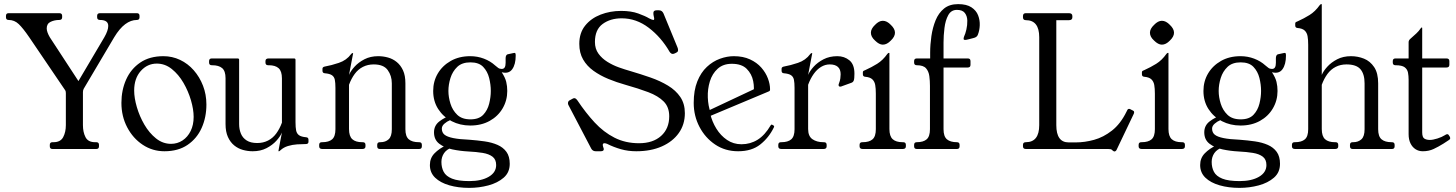

<svg xmlns="http://www.w3.org/2000/svg" viewBox="-20 -724 7076 933"><path d="M645 -660Q658 -660 658 -647V-640Q658 -627 645 -627Q616 -627 588.5 -606.5Q561 -586 535 -543L387 -293Q383 -286 383 -276V-116Q383 -82 395.5 -57.5Q408 -33 442 -33H448Q461 -33 461 -20V-13Q461 0 448 0H235Q222 0 222 -13V-20Q222 -33 235 -33H240Q274 -33 287 -57.5Q300 -82 300 -116V-272Q300 -277 299 -280.5Q298 -284 295 -288L122 -543Q92 -587 71 -607Q50 -627 22 -627Q9 -627 9 -640V-647Q9 -660 22 -660H268Q282 -660 282 -647V-640Q282 -627 268 -627Q245 -627 226 -618Q207 -609 207 -586Q207 -577 211 -566Q215 -555 222 -543L369 -318L344 -301L487 -543Q506 -576 506 -598Q506 -627 466 -627Q452 -627 452 -640V-647Q452 -660 466 -660Z M779 11Q721 11 673.5 -20.5Q626 -52 598 -105.5Q570 -159 570 -224Q570 -286 593 -337.5Q616 -389 661.5 -420Q707 -451 774 -451Q817 -451 855 -433Q893 -415 921.5 -382.5Q950 -350 966.5 -307.5Q983 -265 983 -216Q983 -154 960 -102.5Q937 -51 891.5 -20Q846 11 779 11ZM811 -25Q842 -25 867 -41.5Q892 -58 906.5 -87.5Q921 -117 921 -156Q921 -192 908 -236.5Q895 -281 871.5 -321.5Q848 -362 815 -388.5Q782 -415 742 -415Q696 -415 664 -379Q632 -343 632 -284Q632 -248 645 -203.5Q658 -159 681.5 -118.5Q705 -78 738 -51.5Q771 -25 811 -25Z M1208 11Q1184 11 1160.5 4.5Q1137 -2 1118 -17.5Q1099 -33 1087.5 -58.5Q1076 -84 1076 -121V-344Q1076 -379 1059.5 -393Q1043 -407 1011 -407H1009Q996 -407 996 -420V-427Q996 -440 1009 -440H1135Q1142 -440 1142 -433V-121Q1142 -96 1150.5 -75Q1159 -54 1178.5 -41.5Q1198 -29 1230 -29Q1259 -29 1282.5 -41Q1306 -53 1322.5 -75.5Q1339 -98 1350 -128V-343Q1350 -378 1334 -392.5Q1318 -407 1286 -407H1283Q1270 -407 1270 -420V-427Q1270 -440 1285 -440H1409Q1416 -440 1416 -433V-130Q1416 -105 1419 -90Q1422 -75 1433 -67Q1444 -59 1468 -57Q1479 -56 1479 -45V-35Q1479 -24 1466 -24Q1447 -24 1424 -22.5Q1401 -21 1379.5 -14.5Q1358 -8 1343 6Q1338 11 1336 11H1335Q1333 11 1333 10Q1333 9 1336 -7Q1339 -23 1343 -44Q1347 -65 1350 -80Q1342 -61 1323 -40Q1304 -19 1275 -4Q1246 11 1208 11Z M1546 0Q1531 0 1531 -13V-20Q1531 -33 1544 -33H1546Q1578 -33 1594 -47Q1610 -61 1610 -96V-297Q1610 -322 1607 -336.5Q1604 -351 1593 -358.5Q1582 -366 1558 -368Q1547 -369 1547 -380V-390Q1547 -399 1560 -401Q1589 -406 1626.5 -418.5Q1664 -431 1686 -461Q1690 -466 1693 -466H1694Q1696 -466 1696 -465L1676 -360Q1684 -379 1703 -400Q1722 -421 1751 -436Q1780 -451 1818 -451Q1842 -451 1865.5 -444.5Q1889 -438 1908 -422.5Q1927 -407 1938.5 -382Q1950 -357 1950 -319V-96Q1950 -61 1966.5 -47Q1983 -33 2015 -33H2017Q2030 -33 2030 -20V-13Q2030 0 2017 0H1826Q1813 0 1813 -13V-20Q1813 -33 1826 -33H1829Q1853 -33 1868.5 -47Q1884 -61 1884 -96V-319Q1884 -356 1864 -383.5Q1844 -411 1796 -411Q1767 -411 1743.5 -399Q1720 -387 1703.5 -364.5Q1687 -342 1676 -312V-97Q1676 -62 1692 -47.5Q1708 -33 1740 -33H1743Q1756 -33 1756 -20V-13Q1756 0 1741 0Z M2266 -421Q2225 -421 2202 -399Q2179 -377 2169 -345Q2159 -313 2159 -282Q2159 -252 2169 -220Q2179 -188 2202 -166Q2225 -144 2266 -144Q2307 -144 2328 -166Q2349 -188 2357 -220Q2365 -252 2365 -282Q2365 -313 2357 -345Q2349 -377 2328 -399Q2307 -421 2266 -421ZM2180 -9Q2151 1 2138 20Q2125 39 2125 63Q2125 90 2136 111Q2147 132 2176.5 144Q2206 156 2261 156Q2319 156 2355 135Q2391 114 2391 78Q2391 51 2373.5 37.5Q2356 24 2325.5 19Q2295 14 2255 12Q2216 10 2178 2Q2140 -6 2114.5 -25.5Q2089 -45 2089 -81Q2089 -114 2115 -134Q2141 -154 2169 -162L2188 -144Q2182 -146 2167 -140Q2152 -134 2139.5 -123Q2127 -112 2127 -99Q2127 -80 2140 -69.5Q2153 -59 2182.5 -53Q2212 -47 2261 -45Q2300 -42 2335 -37Q2370 -32 2397.5 -20Q2425 -8 2441 14Q2457 36 2457 72Q2457 114 2427.5 139.5Q2398 165 2353 177Q2308 189 2260 189Q2207 189 2163.5 176.5Q2120 164 2094.5 139.5Q2069 115 2069 78Q2069 44 2091.5 21Q2114 -2 2148 -18ZM2265 -114Q2216 -114 2175 -135Q2134 -156 2109.5 -194Q2085 -232 2085 -282Q2085 -329 2107.5 -367Q2130 -405 2170.5 -428Q2211 -451 2265 -451Q2300 -451 2331.5 -439Q2363 -427 2386 -406Q2394 -399 2401 -394Q2408 -389 2418 -389Q2428 -389 2432.5 -396.5Q2437 -404 2437 -419V-442Q2437 -449 2440 -454.5Q2443 -460 2451 -461L2474 -466Q2478 -467 2481 -467Q2486 -467 2486 -454Q2486 -411 2469 -387.5Q2452 -364 2418 -373Q2435 -347 2440 -326Q2445 -305 2445 -282Q2445 -236 2422.5 -197.5Q2400 -159 2359.5 -136.5Q2319 -114 2265 -114Z M3260 -465Q3254 -462 3249 -462Q3241 -462 3234 -472Q3193 -543 3132.5 -589Q3072 -635 3001 -635Q2946 -635 2908.5 -607.5Q2871 -580 2871 -520Q2871 -487 2888 -463.5Q2905 -440 2931.5 -423.5Q2958 -407 2987.5 -396.5Q3017 -386 3042 -379Q3093 -364 3140.5 -347.5Q3188 -331 3226 -308Q3264 -285 3286 -252.5Q3308 -220 3308 -174Q3308 -119 3278.5 -77.5Q3249 -36 3196 -12.5Q3143 11 3072 11Q3032 11 2997 1Q2962 -9 2930 -25Q2923 -28 2917 -28Q2909 -28 2909 -19Q2909 -16 2911 -10Q2914 -3 2914 1Q2914 11 2899 11H2875Q2860 11 2853 -2L2743 -212Q2740 -217 2740 -222Q2740 -233 2749 -237L2760 -243Q2763 -245 2765.5 -246Q2768 -247 2771 -247Q2778 -247 2786 -236Q2826 -176 2869.5 -129Q2913 -82 2966 -55Q3019 -28 3085 -28Q3153 -28 3192.5 -63.5Q3232 -99 3232 -159Q3232 -204 3205 -231Q3178 -258 3130.5 -276Q3083 -294 3019 -312Q2976 -324 2936 -340.5Q2896 -357 2864 -380Q2832 -403 2813.5 -435Q2795 -467 2795 -511Q2795 -564 2823.5 -599.5Q2852 -635 2898.5 -653Q2945 -671 2998 -671Q3047 -671 3081.5 -658.5Q3116 -646 3134 -635Q3149 -627 3155 -627Q3159 -627 3159 -632Q3159 -637 3157 -644.5Q3155 -652 3155 -661Q3155 -674 3171 -674H3182Q3197 -674 3204 -659L3272 -494Q3275 -487 3275 -481Q3275 -477 3273.5 -474Q3272 -471 3266 -468Z M3740 -104Q3716 -55 3674.5 -22Q3633 11 3567 11Q3504 11 3455.5 -21.5Q3407 -54 3379 -107.5Q3351 -161 3351 -224Q3351 -285 3368.5 -328.5Q3386 -372 3415 -399Q3444 -426 3478.5 -438.5Q3513 -451 3546 -451Q3591 -451 3624.5 -435.5Q3658 -420 3679.5 -395.5Q3701 -371 3711.5 -343Q3722 -315 3722 -290Q3722 -288 3721.5 -285.5Q3721 -283 3719 -281.5Q3717 -280 3714 -279L3392 -144L3381 -167L3666 -301L3640 -263Q3647 -295 3640 -330Q3633 -365 3608.5 -389.5Q3584 -414 3536 -414Q3494 -414 3467.5 -390Q3441 -366 3429.5 -328.5Q3418 -291 3419.5 -250.5Q3421 -210 3433 -177L3431 -172Q3440 -133 3461 -99Q3482 -65 3513 -44Q3544 -23 3583 -23Q3626 -23 3661.5 -45Q3697 -67 3725 -115Q3728 -120 3732 -118L3739 -114Q3744 -111 3740 -104Z M3777 0Q3762 0 3762 -13V-20Q3762 -33 3775 -33H3777Q3809 -33 3825 -47Q3841 -61 3841 -96V-297Q3841 -322 3838 -336.5Q3835 -351 3824 -358.5Q3813 -366 3789 -368Q3778 -369 3778 -380V-390Q3778 -399 3791 -401Q3820 -406 3857.5 -418.5Q3895 -431 3917 -461Q3921 -466 3924 -466H3925Q3927 -466 3927 -465L3907 -360Q3915 -379 3934 -400Q3953 -421 3982 -436Q4011 -451 4049 -451Q4083 -451 4107.5 -431Q4132 -411 4132 -366Q4132 -342 4129 -333.5Q4126 -325 4118 -322L4071 -305Q4069 -304 4067 -303.5Q4065 -303 4063 -303Q4055 -303 4055 -311Q4055 -313 4055.5 -315Q4056 -317 4057 -319Q4062 -332 4063.5 -343Q4065 -354 4065 -363Q4065 -387 4051.5 -399Q4038 -411 4012 -411Q3990 -411 3970 -399Q3950 -387 3934 -364.5Q3918 -342 3907 -312V-97Q3907 -62 3928 -47.5Q3949 -33 3981 -33H3984Q3997 -33 3997 -20V-13Q3997 0 3982 0Z M4369 -33Q4382 -33 4382 -20V-13Q4382 0 4367 0H4172Q4157 0 4157 -13V-20Q4157 -33 4170 -33H4172Q4204 -33 4220 -47Q4236 -61 4236 -96V-269Q4236 -294 4233 -311Q4230 -328 4219 -338.5Q4208 -349 4184 -351Q4173 -352 4173 -363V-373Q4173 -378 4177 -380Q4181 -382 4186 -384Q4215 -397 4242.5 -414Q4270 -431 4292 -462Q4296 -467 4299 -467H4300Q4302 -467 4302 -466V-97Q4302 -62 4318 -47.5Q4334 -33 4366 -33ZM4270 -623Q4290 -623 4309 -603Q4329 -584 4329 -565Q4329 -546 4309 -527Q4290 -507 4270 -507Q4252 -507 4232 -527Q4212 -545 4212 -565Q4212 -584 4232 -603Q4251 -623 4270 -623Z M4500 -468Q4500 -507 4506 -548.5Q4512 -590 4526.5 -625.5Q4541 -661 4567.5 -682.5Q4594 -704 4636 -704Q4677 -704 4700.5 -688.5Q4724 -673 4733 -649.5Q4742 -626 4741 -601Q4740 -576 4732 -556Q4728 -543 4710 -539Q4694 -535 4686.5 -533Q4679 -531 4675.5 -530.5Q4672 -530 4670 -530Q4662 -530 4662.5 -536Q4663 -542 4665 -547Q4671 -559 4676 -580.5Q4681 -602 4680.5 -624Q4680 -646 4668.5 -661Q4657 -676 4630 -676Q4602 -676 4588 -650.5Q4574 -625 4569.5 -588Q4565 -551 4565 -518V-440H4683Q4696 -440 4696 -427V-409Q4696 -396 4683 -396H4565V-96Q4565 -61 4581.5 -47Q4598 -33 4630 -33Q4643 -33 4643 -20V-13Q4643 0 4630 0H4435Q4422 0 4422 -13V-20Q4422 -33 4435 -33Q4467 -33 4483 -47Q4499 -61 4499 -96V-307Q4499 -331 4496 -354Q4493 -377 4480 -392Q4467 -407 4435 -407Q4422 -407 4422 -420V-427Q4422 -440 4435 -440H4500Z M5483 -188Q5487 -186 5489 -184.5Q5491 -183 5491 -178Q5491 -177 5491 -175.5Q5491 -174 5489 -170L5406 4Q5402 12 5395 12Q5394 12 5391 10.5Q5388 9 5383 4Q5379 0 5365 0H4965Q4951 0 4951 -13V-20Q4951 -33 4965 -33Q5030 -33 5030 -116V-543Q5030 -626 4965 -626Q4951 -626 4951 -640V-646Q4951 -660 4965 -660H5174Q5191 -660 5191 -646V-640Q5191 -626 5175 -626H5113V-116Q5113 -32 5173 -32H5208Q5251 -32 5296.5 -44.5Q5342 -57 5383.5 -89.5Q5425 -122 5454 -181L5457 -187Q5460 -195 5467 -195Q5469 -195 5471.5 -194Q5474 -193 5475 -192Z M5725 -33Q5738 -33 5738 -20V-13Q5738 0 5723 0H5528Q5513 0 5513 -13V-20Q5513 -33 5526 -33H5528Q5560 -33 5576 -47Q5592 -61 5592 -96V-269Q5592 -294 5589 -311Q5586 -328 5575 -338.5Q5564 -349 5540 -351Q5529 -352 5529 -363V-373Q5529 -378 5533 -380Q5537 -382 5542 -384Q5571 -397 5598.5 -414Q5626 -431 5648 -462Q5652 -467 5655 -467H5656Q5658 -467 5658 -466V-97Q5658 -62 5674 -47.5Q5690 -33 5722 -33ZM5626 -623Q5646 -623 5665 -603Q5685 -584 5685 -565Q5685 -546 5665 -527Q5646 -507 5626 -507Q5608 -507 5588 -527Q5568 -545 5568 -565Q5568 -584 5588 -603Q5607 -623 5626 -623Z M6009 -421Q5968 -421 5945 -399Q5922 -377 5912 -345Q5902 -313 5902 -282Q5902 -252 5912 -220Q5922 -188 5945 -166Q5968 -144 6009 -144Q6050 -144 6071 -166Q6092 -188 6100 -220Q6108 -252 6108 -282Q6108 -313 6100 -345Q6092 -377 6071 -399Q6050 -421 6009 -421ZM5923 -9Q5894 1 5881 20Q5868 39 5868 63Q5868 90 5879 111Q5890 132 5919.5 144Q5949 156 6004 156Q6062 156 6098 135Q6134 114 6134 78Q6134 51 6116.5 37.5Q6099 24 6068.5 19Q6038 14 5998 12Q5959 10 5921 2Q5883 -6 5857.5 -25.5Q5832 -45 5832 -81Q5832 -114 5858 -134Q5884 -154 5912 -162L5931 -144Q5925 -146 5910 -140Q5895 -134 5882.5 -123Q5870 -112 5870 -99Q5870 -80 5883 -69.5Q5896 -59 5925.5 -53Q5955 -47 6004 -45Q6043 -42 6078 -37Q6113 -32 6140.5 -20Q6168 -8 6184 14Q6200 36 6200 72Q6200 114 6170.5 139.5Q6141 165 6096 177Q6051 189 6003 189Q5950 189 5906.5 176.5Q5863 164 5837.5 139.5Q5812 115 5812 78Q5812 44 5834.5 21Q5857 -2 5891 -18ZM6008 -114Q5959 -114 5918 -135Q5877 -156 5852.5 -194Q5828 -232 5828 -282Q5828 -329 5850.5 -367Q5873 -405 5913.5 -428Q5954 -451 6008 -451Q6043 -451 6074.5 -439Q6106 -427 6129 -406Q6137 -399 6144 -394Q6151 -389 6161 -389Q6171 -389 6175.5 -396.5Q6180 -404 6180 -419V-442Q6180 -449 6183 -454.5Q6186 -460 6194 -461L6217 -466Q6221 -467 6224 -467Q6229 -467 6229 -454Q6229 -411 6212 -387.5Q6195 -364 6161 -373Q6178 -347 6183 -326Q6188 -305 6188 -282Q6188 -236 6165.5 -197.5Q6143 -159 6102.5 -136.5Q6062 -114 6008 -114Z M6470 -33Q6483 -33 6483 -20V-13Q6483 0 6468 0H6273Q6258 0 6258 -13V-20Q6258 -33 6271 -33H6273Q6305 -33 6321 -47Q6337 -61 6337 -96V-506Q6337 -531 6334 -548Q6331 -565 6320 -575.5Q6309 -586 6285 -588Q6274 -589 6274 -600V-610Q6274 -615 6278 -617Q6282 -619 6287 -621Q6316 -634 6343.5 -651Q6371 -668 6393 -699Q6397 -704 6400 -704H6401Q6403 -704 6403 -703V-360Q6411 -379 6430 -400Q6449 -421 6478 -436Q6507 -451 6545 -451Q6578 -451 6608 -439Q6638 -427 6657.5 -398Q6677 -369 6677 -319V-96Q6677 -61 6693.5 -47Q6710 -33 6742 -33H6744Q6757 -33 6757 -20V-13Q6757 0 6744 0H6553Q6540 0 6540 -13V-20Q6540 -33 6553 -33H6556Q6580 -33 6595.5 -47Q6611 -61 6611 -96V-319Q6611 -364 6591 -387.5Q6571 -411 6523 -411Q6494 -411 6470.5 -399Q6447 -387 6430.5 -364.5Q6414 -342 6403 -312V-97Q6403 -62 6419 -47.5Q6435 -33 6467 -33Z M7025 -60Q7027 -56 7027 -52Q7027 -47 7020 -43L6994 -26Q6970 -11 6946.5 0Q6923 11 6894 11Q6874 11 6858.5 1Q6843 -9 6834 -27.5Q6825 -46 6825 -72V-336Q6825 -355 6822 -371Q6819 -387 6806 -397Q6793 -407 6761 -407Q6748 -407 6748 -420V-427Q6748 -440 6761 -440H6825V-519Q6825 -528 6833 -535Q6852 -552 6863 -562Q6874 -572 6885 -588Q6885 -590 6888 -590H6890Q6891 -590 6891 -587V-440H7009Q7023 -440 7023 -427V-409Q7023 -396 7009 -396H6891V-81Q6891 -57 6901.5 -50.5Q6912 -44 6928 -44Q6943 -44 6965 -51Q6987 -58 7001 -67Q7004 -69 7007 -70.5Q7010 -72 7012 -72Q7018 -72 7021 -66Z"/></svg>

Font: Young Serif Light
Style: Regular
Weight: 300
Designer: Bastien Sozeau
Foundry: NBR — Bastien Sozeau
Version: Version 5.001